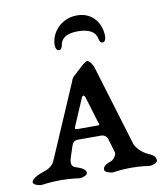

<svg xmlns="http://www.w3.org/2000/svg" viewBox="-85 -735 695 802"><g transform="rotate(-10 262.0 -334.0)"><path d="M366 -561C368 -551 371 -540 381 -540C391 -540 396 -551 396 -564C396 -614 365 -670 295 -670C225 -670 182 -614 182 -564C182 -551 187 -540 197 -540C207 -540 210 -551 212 -561C217 -586 237 -604 287 -604C337 -604 361 -586 366 -561ZM207 -214 255 -326C260.1 -337.9 267 -338 271 -327L304 -218C309 -205 312 -202 298 -202H221C206 -202 202 -203 207 -214ZM489 -48C459 -61 438 -87 434 -100L332 -436C324 -463 310 -475 304 -475C293 -475 266.9 -446.5 237.5 -420.5C231.3 -415 228.8 -404.9 225 -396L94 -92C86 -73 74 -61 47 -52C24 -45 -8 -30 -8 -15C-8 -5 14 1 25 2C32 2 61 -4 108 -4C156 -4 183 2 190 2C201 1 222 -5 222 -15C222 -30 204 -39 179 -47C163 -52 159 -66 167 -90L182 -136C186.7 -150.3 194 -158 210 -158H307C323 -158 333 -148 336 -133L352 -80C355 -67 339 -49 331 -46C306 -37 295 -30 295 -15C295 -5 317 1 328 2C335 2 360 -4 407 -4C455 -4 480 2 487 2C498 1 519 -5 519 -15C519 -30 511 -39 489 -48Z"/></g></svg>

Font: EB Garamond SC 08
Style: Regular
Weight: 400
Version: Version 0.016